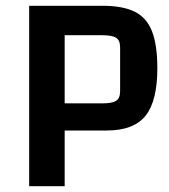

<svg xmlns="http://www.w3.org/2000/svg" viewBox="-20 -645 584 665"><path d="M204 -193V0H81V-625H335Q405 -625 446.5 -604.5Q488 -584 506.5 -536.5Q525 -489 525 -409Q525 -295 484 -244Q443 -193 350 -193ZM204 -287H334Q369 -287 382.5 -296Q396 -305 396 -329V-481Q396 -505 382.5 -514Q369 -523 334 -523H204Z"/></svg>

Font: Changa ExtraLight Medium
Style: Regular
Weight: 500
Version: Version 3.002; ttfautohint (v1.8.2)